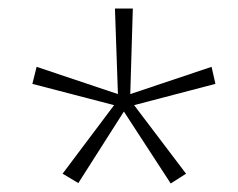

<svg xmlns="http://www.w3.org/2000/svg" viewBox="-20 -793 558 451"><path d="M292 -773H250L257 -572L66 -636L56 -596L248 -546L127 -385L164 -363L271 -531L381 -362L417 -385L295 -546L486 -596L477 -636L286 -572Z"/></svg>

Font: Noto Sans Telugu ExtraLight
Style: Regular
Weight: 200
Designer: Jelle Bosma - Monotype Design Team
Foundry: Monotype Imaging Inc.
Version: Version 2.005